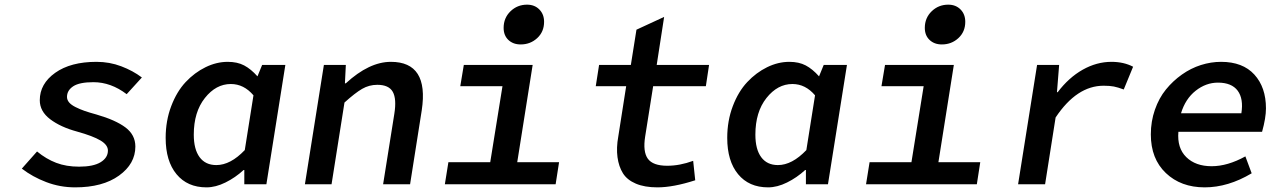

<svg xmlns="http://www.w3.org/2000/svg" viewBox="-20 -787 5436 820"><path d="M300.8 13.2Q236.3 13.2 177.5 -9.3Q118.7 -31.7 73.2 -66.9L138.2 -140.1Q177.2 -107.9 220 -91.6Q262.7 -75.2 317.9 -75.2Q378.4 -75.2 409.7 -94.2Q440.9 -113.3 440.9 -144Q440.9 -168 409.2 -187Q377.4 -206.1 309.1 -225.1Q238.8 -244.1 194.3 -277.8Q149.9 -311.5 149.9 -358.9Q149.9 -429.2 215.8 -476.1Q281.7 -522.9 392.1 -522.9Q447.8 -522.9 497.8 -503.9Q547.9 -484.9 585.9 -456.1L521 -384.8Q453.6 -436 378.9 -436Q319.3 -436 292.7 -418.5Q266.1 -400.9 266.1 -373Q266.1 -360.4 275.1 -349.6Q284.2 -338.9 302.7 -329.6Q321.3 -320.3 341.6 -313.2Q361.8 -306.2 392.1 -297.9Q473.6 -274.4 515.9 -242.7Q558.1 -210.9 558.1 -161.1Q558.1 -87.4 488.3 -37.1Q418.5 13.2 300.8 13.2Z M861.8 13.2Q780.3 13.2 733.9 -43Q687.5 -99.1 687.5 -198.2Q687.5 -271 711.2 -333.5Q734.9 -396 772.9 -436.5Q811 -477.1 857.9 -500Q904.8 -522.9 952.6 -522.9Q993.7 -522.9 1022.7 -507.6Q1051.8 -492.2 1079.6 -460.9L1099.6 -509.8H1198.7L1117.7 0H1023.4V-61H1020.5Q984.9 -28.3 942.9 -7.6Q900.9 13.2 861.8 13.2ZM903.8 -82Q964.4 -82 1025.4 -146L1062.5 -379.9Q1021.5 -428.2 965.8 -428.2Q902.3 -428.2 855 -368.4Q807.6 -308.6 807.6 -211.9Q807.6 -149.4 832.5 -115.7Q857.4 -82 903.8 -82Z M1282.2 0 1363.3 -509.8H1457L1453.1 -431.2H1457Q1556.6 -522.9 1649.4 -522.9Q1812.5 -522.9 1781.2 -315.9L1731.4 0H1616.2L1664.1 -300.8Q1674.3 -364.7 1657.5 -394.8Q1640.6 -424.8 1591.3 -424.8Q1556.6 -424.8 1526.6 -407.5Q1496.6 -390.1 1451.2 -349.1L1396 0Z M2203.6 -597.2Q2171.4 -597.2 2151.1 -616.5Q2130.9 -635.7 2130.9 -668Q2130.9 -710.4 2160.2 -738.8Q2189.5 -767.1 2231 -767.1Q2263.2 -767.1 2283.4 -746.6Q2303.7 -726.1 2303.7 -693.8Q2303.7 -651.4 2274.4 -624.3Q2245.1 -597.2 2203.6 -597.2ZM1879.9 0 1895 -94.2H2073.7L2126 -418.9H1945.8L1960.9 -509.8H2254.9L2189 -94.2H2367.7L2353 0Z M2787.6 13.2Q2732.9 13.2 2695.6 -2.7Q2658.2 -18.6 2640.4 -47.1Q2622.6 -75.7 2617.2 -115.7Q2611.8 -155.8 2620.6 -204.1L2654.3 -418.9H2524.4L2538.6 -509.8H2674.3L2698.2 -660.2L2816.4 -714.8L2784.7 -509.8H3008.3L2994.6 -418.9H2769.5L2735.4 -204.1Q2725.1 -139.2 2746.8 -109.1Q2768.6 -79.1 2829.6 -79.1Q2883.3 -79.1 2940.4 -100.1L2949.2 -17.1Q2855.5 13.2 2787.6 13.2Z M3260.3 13.2Q3178.7 13.2 3132.3 -43Q3085.9 -99.1 3085.9 -198.2Q3085.9 -271 3109.6 -333.5Q3133.3 -396 3171.4 -436.5Q3209.5 -477.1 3256.3 -500Q3303.2 -522.9 3351.1 -522.9Q3392.1 -522.9 3421.1 -507.6Q3450.2 -492.2 3478 -460.9L3498 -509.8H3597.2L3516.1 0H3421.9V-61H3418.9Q3383.3 -28.3 3341.3 -7.6Q3299.3 13.2 3260.3 13.2ZM3302.2 -82Q3362.8 -82 3423.8 -146L3460.9 -379.9Q3419.9 -428.2 3364.3 -428.2Q3300.8 -428.2 3253.4 -368.4Q3206.1 -308.6 3206.1 -211.9Q3206.1 -149.4 3231 -115.7Q3255.9 -82 3302.2 -82Z M4002.4 -597.2Q3970.2 -597.2 3950 -616.5Q3929.7 -635.7 3929.7 -668Q3929.7 -710.4 3959 -738.8Q3988.3 -767.1 4029.8 -767.1Q4062 -767.1 4082.3 -746.6Q4102.5 -726.1 4102.5 -693.8Q4102.5 -651.4 4073.2 -624.3Q4043.9 -597.2 4002.4 -597.2ZM3678.7 0 3693.8 -94.2H3872.6L3924.8 -418.9H3744.6L3759.8 -509.8H4053.7L3987.8 -94.2H4166.5L4151.9 0Z M4328.1 0 4409.2 -509.8H4503.4L4494.1 -393.1H4497.1Q4544.4 -455.6 4604 -489.3Q4663.6 -522.9 4727.1 -522.9Q4779.3 -522.9 4819.3 -502L4779.3 -404.8Q4754.4 -414.1 4737.1 -417.5Q4719.7 -420.9 4693.4 -420.9Q4578.6 -420.9 4488.3 -285.2L4443.4 0Z M5125 13.2Q5023.4 13.2 4959.2 -47.9Q4895 -108.9 4895 -212.9Q4895 -268.6 4912.4 -318.4Q4929.7 -368.2 4959.5 -404.8Q4989.3 -441.4 5027.6 -468.5Q5065.9 -495.6 5108.9 -509.3Q5151.9 -522.9 5194.8 -522.9Q5287.6 -522.9 5337.2 -468.5Q5386.7 -414.1 5386.7 -324.2Q5386.7 -283.7 5370.1 -224.1H5012.7Q5006.8 -154.8 5046.4 -116Q5085.9 -77.1 5154.8 -77.1Q5222.7 -77.1 5298.8 -119.1L5325.7 -46.9Q5225.1 13.2 5125 13.2ZM5023.9 -303.2H5281.7Q5291.5 -365.2 5265.9 -399.7Q5240.2 -434.1 5181.6 -434.1Q5130.4 -434.1 5086.4 -399.4Q5042.5 -364.7 5023.9 -303.2Z"/></svg>

Font: Office Code Pro Medium Italic
Style: Regular
Weight: 500
Italic angle: -9°
Designer: Nathan Rutzky & Paul D. Hunt
Foundry: Adobe Systems Incorporated
Version: Version 1.004;PS 001.004;hotconv 1.0.70;makeotf.lib2.5.58329